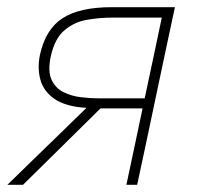

<svg xmlns="http://www.w3.org/2000/svg" viewBox="-24 -514 548 534"><path d="M-3.5 0Q33 -35.5 69.2 -70.8Q105.5 -106 140.5 -140L216.5 -214Q159 -217.5 128.2 -238.5Q97.5 -259.5 88.5 -291.8Q79.5 -324 87 -361Q102.5 -432.5 149.8 -463.2Q197 -494 286.5 -494H462.5Q450.5 -438 439.2 -385Q428 -332 415 -271L404.5 -221Q392 -161 380.8 -108.8Q369.5 -56.5 357.5 0H327.5Q339 -53.5 349.5 -103.2Q360 -153 372 -210L372.5 -212.5H255.5L181.5 -139.5Q146.5 -105 110.8 -69.8Q75 -34.5 40 0ZM250 -240.5H378.5L385 -271.5Q396.5 -324.5 406.2 -371Q416 -417.5 426 -465H287Q254.5 -465 219.2 -459.2Q184 -453.5 156 -430.5Q128 -407.5 117 -356Q108.5 -315.5 119.5 -292Q130.5 -268.5 153 -257.5Q175.5 -246.5 202 -243.5Q228.5 -240.5 250 -240.5Z"/></svg>

Font: Commissioner Thin
Style: Italic
Weight: 100
Italic angle: -12°
Designer: Kostas Bartsokas
Foundry: Kostas Bartsokas
Version: Version 1.000; ttfautohint (v1.8.3)